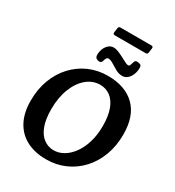

<svg xmlns="http://www.w3.org/2000/svg" viewBox="-239 -1167 1208 1323"><g transform="rotate(30 365.0 -505.5)"><path d="M334 16Q246 16 180 -17.5Q114 -51 77.5 -118Q41 -185 41 -283Q41 -374 69.5 -449.5Q98 -525 149.5 -580.5Q201 -636 269.5 -666Q338 -696 418 -696Q556 -696 633.5 -620.5Q711 -545 711 -398Q711 -307 682.5 -231Q654 -155 602.5 -99.5Q551 -44 482.5 -14Q414 16 334 16ZM347 -64Q389 -64 427 -86.5Q465 -109 495 -151Q525 -193 542 -250.5Q559 -308 559 -378Q559 -459 539 -511.5Q519 -564 483.5 -590Q448 -616 403 -616Q344 -616 296.5 -576.5Q249 -537 221 -466Q193 -395 193 -302Q193 -222 213 -169Q233 -116 268.5 -90Q304 -64 347 -64ZM280 -786Q280 -810 289 -832.5Q298 -855 315 -870Q332 -885 356 -885Q371 -885 392.5 -876.5Q414 -868 435.5 -856.5Q457 -845 474 -836.5Q491 -828 499 -828Q509 -828 513 -837.5Q517 -847 521 -862Q524 -873 528.5 -877Q533 -881 541 -881Q558 -881 568.5 -875.5Q579 -870 579 -853Q579 -824 569 -799Q559 -774 541.5 -759Q524 -744 502 -744Q474 -744 448.5 -758Q423 -772 400.5 -786.5Q378 -801 360 -801Q353 -801 347.5 -794.5Q342 -788 337 -771Q334 -760 329.5 -755.5Q325 -751 315 -751Q303 -751 291.5 -758Q280 -765 280 -786ZM309 -1012Q311 -1027 324 -1027H570Q587 -1027 585 -1012L580 -976Q578 -961 565 -961H319Q302 -961 304 -976Z"/></g></svg>

Font: Alkatra Medium
Style: Regular
Weight: 500
Designer: Suman Bhandary
Version: Version 1.100;gftools[0.9.22]